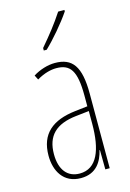

<svg xmlns="http://www.w3.org/2000/svg" viewBox="-118 -822 603 890"><g transform="rotate(-15 183.0 -376.5)"><path d="M284 -756V-763H254C220 -711 188 -671 143 -618V-606H157C196 -643 251 -707 284 -756ZM177 -537C143 -537 104 -525 72 -505L83 -483C120 -505 153 -512 177 -512C244 -512 271 -475 271 -355V-304L210 -297C100 -284 38 -234 38 -129C38 -57 73 10 157 10C233 10 261 -43 273 -93H275L276 0H297V-358C297 -489 261 -537 177 -537ZM209 -274 272 -281V-220C272 -97 241 -12 157 -12C99 -12 64 -54 64 -129C64 -217 110 -263 209 -274Z"/></g></svg>

Font: Noto Sans Devanagari UI ExtraCondensed Thin
Style: Regular
Weight: 100
Width: 2
Designer: Jelle Bosma - Monotype Design Team
Foundry: Monotype Imaging Inc.
Version: Version 2.004